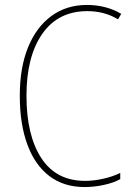

<svg xmlns="http://www.w3.org/2000/svg" viewBox="-20 -745 540 776"><path d="M322 11Q238 11 179.5 -33.5Q121 -78 90.5 -161Q60 -244 60 -358Q60 -472 93.5 -554Q127 -636 188 -680.5Q249 -725 331 -725Q409 -725 470 -689L457 -667Q402 -700 333 -700Q215 -700 151 -608.5Q87 -517 87 -358Q87 -198 147 -106Q207 -14 324 -14Q359 -14 397 -22.5Q435 -31 466 -46V-21Q439 -6 399.5 2.5Q360 11 322 11Z"/></svg>

Font: Noto Sans Mono ExtraCondensed Thin
Style: Regular
Weight: 100
Width: 2
Designer: Monotype Design Team
Foundry: Monotype Imaging Inc.
Version: Version 2.014; ttfautohint (v1.8.4.7-5d5b)